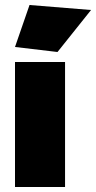

<svg xmlns="http://www.w3.org/2000/svg" viewBox="-20 -748 384 768"><path d="M40 -500H240.2V0H40ZM40 -560.1 98.1 -728 344.2 -708 210 -540Z"/></svg>

Font: Apfel Grotezk Satt
Style: Regular
Weight: 900
Designer: Luigi Gorlero
Foundry: © 2023, Luigi Gorlero & Collletttivo
Version: Version 2.000;Glyphs 3.2 (3217)